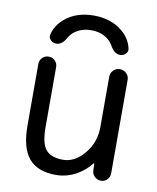

<svg xmlns="http://www.w3.org/2000/svg" viewBox="-85 -837 730 893"><g transform="rotate(10 280.0 -390.5)"><path d="M154.3 -504.9V-221.7Q154.3 -145.5 178.7 -115.7Q203.1 -85.9 260.7 -85.9Q315.4 -85.9 360.4 -139.6Q405.3 -193.4 405.3 -266.6V-503.9Q405.3 -521.5 418 -534.2Q430.7 -546.9 448.7 -546.9Q466.8 -546.9 479.5 -534.2Q492.2 -521.5 492.2 -503.9V-62.5Q492.2 -44.9 480 -32.7Q467.8 -20.5 451.2 -20.5Q433.6 -20.5 420.9 -32.7Q408.2 -44.9 408.2 -61.5L407.2 -92.8Q407.2 -93.8 405.8 -94.2Q404.3 -94.7 403.3 -93.8Q377.9 -60.5 339.8 -38.1Q293 -10.7 239.3 -10.7Q153.3 -10.7 111.8 -59.6Q70.3 -108.4 70.3 -214.8V-504.9Q70.3 -522.5 82.5 -534.7Q94.7 -546.9 112.3 -546.9Q129.9 -546.9 142.1 -534.7Q154.3 -522.5 154.3 -504.9ZM182.6 -648.4Q163.1 -612.3 134.8 -612.3Q119.1 -612.3 108.4 -624Q100.6 -631.8 100.6 -642.6Q100.6 -646.5 101.6 -650.4Q112.3 -694.3 150.4 -726.6Q204.1 -771.5 286.1 -771.5Q368.2 -771.5 421.9 -726.6Q460 -695.3 470.7 -649.4Q471.7 -645.5 471.7 -642.6Q471.7 -631.8 463.9 -624Q453.1 -612.3 437.5 -612.3Q409.2 -612.3 389.6 -648.4Q380.9 -664.1 365.2 -676.8Q333 -702.1 286.1 -702.1Q239.3 -702.1 207 -676.8Q191.4 -664.1 182.6 -648.4Z"/></g></svg>

Font: Gen Jyuu Gothic Regular
Style: Regular
Weight: 400
Designer: [Source Han Sans]
Ryoko NISHIZUKA  (kana & ideographs); Paul D. Hunt (Latin, Greek & Cyrillic); Wenlong ZHANG  (bopomofo
Version: Version 1.002.20150607